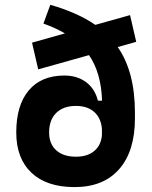

<svg xmlns="http://www.w3.org/2000/svg" viewBox="-20 -760 626 790"><path d="M286.6 9.8Q171.9 9.8 109.4 -49.3Q46.9 -108.4 46.9 -214.8Q46.9 -327.1 98.4 -388.2Q149.9 -449.2 244.6 -449.2Q297.4 -449.2 334 -422.1Q370.6 -395 382.8 -345.7H399.9Q396.5 -460 346.2 -533.2L137.2 -474.6L111.8 -584.5L247.1 -622.6Q209 -645 158.7 -663.1L187 -740.2Q299.3 -708 372.1 -657.7L515.1 -697.8L540.5 -587.9L464.4 -566.4Q535.2 -464.8 535.2 -296.4V-272.9Q535.2 -138.2 470.5 -64.2Q405.8 9.8 286.6 9.8ZM292.5 -115.2Q339.4 -115.2 367.4 -138.4Q395.5 -161.6 399.4 -203.1V-229Q396 -273.9 367.9 -299.1Q339.8 -324.2 292.5 -324.2Q240.7 -324.2 211.4 -295.4Q182.1 -266.6 182.1 -214.8Q182.1 -168 211.4 -141.6Q240.7 -115.2 292.5 -115.2Z"/></svg>

Font: CaskaydiaMono NF
Style: Bold
Weight: 700
Designer: Aaron Bell
Foundry: Saja Typeworks
Version: Version 2111.001; ttfautohint (v1.8.4);Nerd Fonts 3.1.1